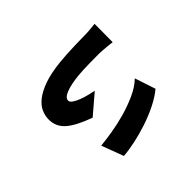

<svg xmlns="http://www.w3.org/2000/svg" viewBox="-102 -838 1160 1160"><g transform="rotate(45 478.0 -257.5)"><path d="M319 -559Q318 -552 316.5 -537.5Q315 -523 313.5 -507.5Q312 -492 311 -477.5Q310 -463 310 -457Q310 -443 310 -419.5Q310 -396 310.5 -369.5Q311 -343 312 -317Q313 -291 315 -272Q322 -202 338 -160.5Q354 -119 378 -119Q391 -119 402.5 -136Q414 -153 423.5 -177.5Q433 -202 439.5 -229Q446 -256 450 -275L556 -151Q519 -48 478.5 -1.5Q438 45 376 45Q345 45 314 31.5Q283 18 256.5 -15Q230 -48 209.5 -104.5Q189 -161 180 -247Q177 -274 175 -308Q173 -342 172 -374.5Q171 -407 170.5 -434.5Q170 -462 170 -476Q170 -484 169 -496.5Q168 -509 167 -521.5Q166 -534 165 -545Q164 -556 163 -560ZM701 -543Q733 -505 760 -450.5Q787 -396 806.5 -337Q826 -278 838 -221Q850 -164 853 -121L712 -68Q708 -110 698.5 -169Q689 -228 672 -288.5Q655 -349 629.5 -405.5Q604 -462 568 -499Z"/></g></svg>

Font: Kinto Sans Black
Style: Regular
Weight: 900
Designer: Authors: Ryoko NISHIZUKA  (kana & ideographs); Paul D. Hunt (Latin, Greek & Cyrillic); Wenlong ZHANG  (bopomofo); Sandol
Foundry: Adobe Systems Incorporated, ookami Inc.
Version: Version 0.001